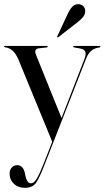

<svg xmlns="http://www.w3.org/2000/svg" viewBox="-28 -654 502 919"><path d="M179.5 132.5 222 24.5 60 -369.5Q48 -397.5 32.5 -411.2Q17 -425 -2.5 -427.5Q-8.5 -429 -8.5 -431.5Q-8.5 -434 -4.5 -434H196.5Q200.5 -434 200.5 -431Q200.5 -428 196 -427L156 -422.5Q133 -419 145 -390L266.5 -89L375.5 -370Q385.5 -395.5 380 -407Q374.5 -418.5 357 -421.5L327.5 -427Q322 -428 322 -430.5Q322 -434 326 -434H448.5Q453 -434 453 -431Q453 -428 448 -427Q423.5 -423.5 408.5 -410.8Q393.5 -398 383 -370.5L184 137.5Q162.5 193.5 145.8 219.2Q129 245 91 245Q58.5 245 38.2 225.5Q18 206 18 178Q18 158.5 28.5 147.5Q39 136.5 54.5 136.5Q81.5 136.5 90.5 172L94 189Q97 203 103.2 213.2Q109.5 223.5 120.5 223.5Q134.5 223.5 148.2 200.5Q162 177.5 179.5 132.5ZM295 -585Q305.5 -608.5 317.5 -621.2Q329.5 -634 346 -634Q363 -634 371.5 -623.8Q380 -613.5 380 -602.5Q380 -585 369 -572Q358 -559 342.5 -547L251 -476Q248 -473.5 245.5 -476Q244.5 -477 246.5 -481Z"/></svg>

Font: Fraunces 144pt S000
Style: Regular
Weight: 400
Version: Version 1.000; ttfautohint (v1.8.3)